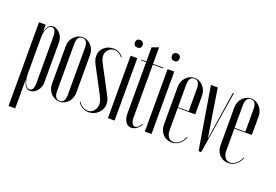

<svg xmlns="http://www.w3.org/2000/svg" viewBox="-107 -947 2055 1431"><g transform="rotate(20 921.0 -231.0)"><path d="M40 -496H93V-443H95Q103 -475 116.5 -489Q130 -503 150 -503Q166 -503 180.5 -495Q195 -487 206.5 -474Q218 -461 224.5 -443.5Q231 -426 231 -407V-89Q231 -70 224.5 -52Q218 -34 207 -21Q196 -8 181.5 0Q167 8 151 8Q131 8 117.5 -6.5Q104 -21 95 -54H93V168H40ZM93 -110Q93 -63 107 -32Q121 -1 144 -1Q177 -1 177 -67V-429Q177 -461 168.5 -478Q160 -495 143 -495Q120 -495 106.5 -464.5Q93 -434 93 -386Z M385 -503Q405 -503 422.5 -494.5Q440 -486 453 -471.5Q466 -457 473.5 -438Q481 -419 481 -397V-96Q481 -75 473.5 -56Q466 -37 453 -22.5Q440 -8 422.5 0Q405 8 385 8Q365 8 347.5 0Q330 -8 316.5 -22.5Q303 -37 295.5 -56Q288 -75 288 -96V-397Q288 -419 295.5 -438Q303 -457 316.5 -471.5Q330 -486 347.5 -494.5Q365 -503 385 -503ZM385 -497Q342 -497 342 -434V-60Q342 2 385 2Q427 2 427 -60V-434Q427 -497 385 -497Z M703 -459Q691 -476 674 -485Q657 -494 639 -494Q613 -494 593.5 -474Q574 -454 574 -426Q574 -402 591 -370L706 -153Q722 -124 722 -94Q722 -73 713.5 -54.5Q705 -36 690.5 -22Q676 -8 657 0Q638 8 616 8Q589 8 566 -5Q543 -18 528 -42L533 -46Q545 -25 565.5 -12.5Q586 0 606 0Q634 0 653 -22Q672 -44 672 -75Q672 -101 652 -139L545 -341Q526 -377 526 -406Q526 -447 556 -474.5Q586 -502 629 -502Q678 -502 708 -463Z M763 -600Q763 -614 771 -622Q779 -630 793 -630Q807 -630 815.5 -622Q824 -614 824 -600Q824 -569 793 -569Q779 -569 771 -577.5Q763 -586 763 -600ZM820 -495V0H767V-495Z M953 8Q925 8 908.5 -17Q892 -42 892 -84V-489H852V-495H892V-607L945 -626V-495H1028V-489H945V-68Q945 -42 954 -25.5Q963 -9 978 -9Q1002 -9 1024 -48L1029 -45Q1015 -20 995 -6Q975 8 953 8Z M1056 -600Q1056 -614 1064 -622Q1072 -630 1086 -630Q1100 -630 1108.5 -622Q1117 -614 1117 -600Q1117 -569 1086 -569Q1072 -569 1064 -577.5Q1056 -586 1056 -600ZM1113 -495V0H1060V-495Z M1176 -397Q1176 -419 1183.5 -438Q1191 -457 1204.5 -471.5Q1218 -486 1235.5 -494.5Q1253 -503 1273 -503Q1293 -503 1310.5 -494.5Q1328 -486 1341 -471.5Q1354 -457 1361.5 -438Q1369 -419 1369 -397V-249H1230V-73Q1230 -40 1245 -20Q1260 0 1286 0Q1311 0 1334 -19.5Q1357 -39 1369 -71L1374 -68Q1360 -32 1334 -12Q1308 8 1274 8Q1231 8 1203.5 -22Q1176 -52 1176 -100ZM1315 -255V-434Q1315 -497 1273 -497Q1230 -497 1230 -434V-255Z M1507 0H1486L1404 -495H1458L1518 -118H1520L1578 -495H1586Z M1625 -397Q1625 -419 1632.5 -438Q1640 -457 1653.5 -471.5Q1667 -486 1684.5 -494.5Q1702 -503 1722 -503Q1742 -503 1759.5 -494.5Q1777 -486 1790 -471.5Q1803 -457 1810.5 -438Q1818 -419 1818 -397V-249H1679V-73Q1679 -40 1694 -20Q1709 0 1735 0Q1760 0 1783 -19.5Q1806 -39 1818 -71L1823 -68Q1809 -32 1783 -12Q1757 8 1723 8Q1680 8 1652.5 -22Q1625 -52 1625 -100ZM1764 -255V-434Q1764 -497 1722 -497Q1679 -497 1679 -434V-255Z"/></g></svg>

Font: Moniqa Cond Display
Style: Regular
Weight: 400
Width: 3
Designer: Rajesh Rajput
Foundry: Rajesh Rajput
Version: Version 1.000